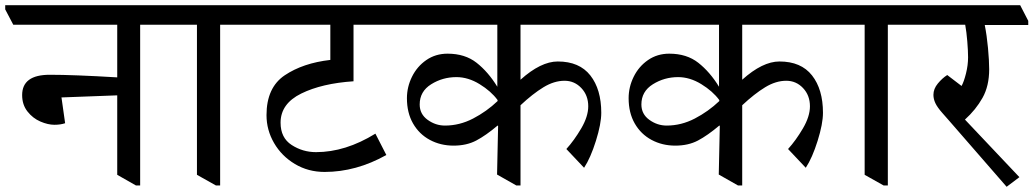

<svg xmlns="http://www.w3.org/2000/svg" viewBox="-51 -670 3967 737"><path d="M596 -590V-575H487V42H471L399 1V-304L185 -296L199 -197Q181 -191 158 -191Q133 -191 104 -203.5Q75 -216 54.5 -242Q34 -268 34 -305Q34 -383 140 -383Q232 -383 399 -373V-575H0L-31 -634V-650H565Z M903 -590V-575H794V42H778L705 1V-575H596L565 -634V-650H872Z M1457 -590V-575H1306V-358Q1185 -350 1105.5 -311Q1026 -272 1026 -199Q1026 -141 1068.5 -113.5Q1111 -86 1162 -86Q1275 -86 1390 -157L1432 -75Q1316 -10 1195 -10Q1132 -10 1081 -40.5Q1030 -71 1001 -121Q972 -171 972 -228Q972 -334 1042 -381Q1112 -428 1217 -440V-575H903L872 -634V-650H1426Z M1947 -575V-364Q2025 -434 2090 -434Q2173 -434 2215 -380.5Q2257 -327 2257 -237Q2257 -195 2236.5 -129.5Q2216 -64 2191 -26L2123 -98Q2153 -131 2180 -177Q2207 -223 2207 -262Q2207 -304 2180.5 -332Q2154 -360 2116 -360Q2076 -360 2035 -335Q1994 -310 1947 -266V42H1931L1857 0L1861 -187L1859 -188Q1814 -150 1777 -130.5Q1740 -111 1690 -111Q1640 -111 1599 -133Q1558 -155 1534.5 -196Q1511 -237 1511 -293Q1511 -336 1530.5 -375.5Q1550 -415 1585.5 -439.5Q1621 -464 1667 -464Q1734 -464 1778.5 -429Q1823 -394 1858 -337V-575H1457L1426 -634V-650H2277L2308 -590V-575ZM1859 -282V-286Q1834 -320 1790 -347Q1746 -374 1701 -374Q1648 -374 1604 -346.5Q1560 -319 1560 -269Q1560 -232 1590.5 -210Q1621 -188 1657 -188Q1713 -188 1765 -215Q1817 -242 1859 -282Z M2798 -575V-364Q2876 -434 2941 -434Q3024 -434 3066 -380.5Q3108 -327 3108 -237Q3108 -195 3087.5 -129.5Q3067 -64 3042 -26L2974 -98Q3004 -131 3031 -177Q3058 -223 3058 -262Q3058 -304 3031.5 -332Q3005 -360 2967 -360Q2927 -360 2886 -335Q2845 -310 2798 -266V42H2782L2708 0L2712 -187L2710 -188Q2665 -150 2628 -130.5Q2591 -111 2541 -111Q2491 -111 2450 -133Q2409 -155 2385.5 -196Q2362 -237 2362 -293Q2362 -336 2381.5 -375.5Q2401 -415 2436.5 -439.5Q2472 -464 2518 -464Q2585 -464 2629.5 -429Q2674 -394 2709 -337V-575H2308L2277 -634V-650H3128L3159 -590V-575ZM2710 -282V-286Q2685 -320 2641 -347Q2597 -374 2552 -374Q2499 -374 2455 -346.5Q2411 -319 2411 -269Q2411 -232 2441.5 -210Q2472 -188 2508 -188Q2564 -188 2616 -215Q2668 -242 2710 -282Z M3466 -590V-575H3357V42H3341L3268 1V-575H3159L3128 -634V-650H3435Z M3896 -574H3729Q3737 -534 3741.5 -485.5Q3746 -437 3746 -404Q3746 -340 3720.5 -294.5Q3695 -249 3653 -211L3862 10L3813 47L3592 -207Q3586 -214 3566.5 -236Q3547 -258 3539.5 -274Q3532 -290 3532 -306Q3532 -329 3549 -349.5Q3566 -370 3585 -382L3640 -340Q3649 -356 3657 -388Q3665 -420 3665 -450Q3665 -474 3662 -511Q3659 -548 3654 -575H3466L3435 -634V-650H3865L3896 -590Z"/></svg>

Font: Martel DemiBold
Style: Regular
Weight: 600
Designer: Dan Reynolds
Foundry: Dan Reynolds
Version: Version 1.001; ttfautohint (v1.1) -l 5 -r 5 -G 72 -x 0 -D la